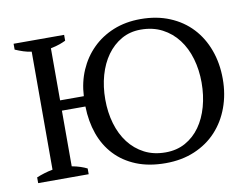

<svg xmlns="http://www.w3.org/2000/svg" viewBox="-75 -780 1178 899"><g transform="rotate(-10 514.0 -330.5)"><path d="M279.3 0H39.1V-27.3Q57.1 -34.7 76.2 -40.5Q95.2 -46.4 116.2 -50.3V-611.3Q97.2 -613.8 77.6 -620.1Q58.1 -626.5 39.1 -634.8V-662.6H279.3V-634.8Q272.9 -631.8 266.1 -628.9Q259.3 -626 251 -623Q242.7 -620.1 232.2 -617.2Q221.7 -614.3 207.5 -611.3V-363.8H320.3Q323.7 -429.7 348.1 -486.1Q372.6 -542.5 414.6 -584.2Q456.5 -626 514.6 -649.7Q572.8 -673.3 644 -673.3Q720.7 -673.3 782.2 -647.7Q843.8 -622.1 886.5 -576.4Q929.2 -530.8 952.1 -468Q975.1 -405.3 975.1 -331.1Q975.1 -257.8 952.1 -195.3Q929.2 -132.8 886.5 -86.7Q843.8 -40.5 782.2 -14.4Q720.7 11.7 644 11.7Q564.9 11.7 504.9 -12.7Q444.8 -37.1 404.1 -80.6Q363.3 -124 342 -183.8Q320.8 -243.7 319.3 -314.9H207.5V-50.3Q231 -45.9 248.3 -40Q265.6 -34.2 279.3 -27.3ZM416.5 -331.1Q416.5 -269.5 432.1 -216.1Q447.8 -162.6 478 -123Q508.3 -83.5 552 -60.8Q595.7 -38.1 652.3 -38.1Q705.6 -38.1 746.8 -61Q788.1 -84 816.4 -123.8Q844.7 -163.6 859.6 -217Q874.5 -270.5 874.5 -331.1Q874.5 -391.6 858.9 -445.1Q843.3 -498.5 813 -538.3Q782.7 -578.1 738.3 -601.3Q693.8 -624.5 636.2 -624.5Q585 -624.5 544.4 -601.3Q503.9 -578.1 475.3 -538.3Q446.8 -498.5 431.6 -445.1Q416.5 -391.6 416.5 -331.1Z"/></g></svg>

Font: PT Astra Serif
Style: Regular
Weight: 400
Designer: A.Korolkova, I. Chaeva
Foundry: ParaType Ltd
Version: Version 1.002